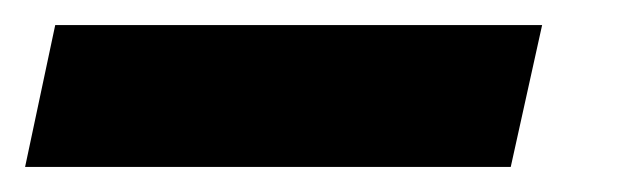

<svg xmlns="http://www.w3.org/2000/svg" viewBox="-94 51 502 153"><path d="M-74 184 -50 71H338L313 184Z"/></svg>

Font: Saira
Style: Bold Italic
Weight: 700
Italic angle: -12°
Designer: Hector Gatti with collaboration of the Omnibus-Type team
Foundry: Omnibus-Type
Version: Version 1.100; ttfautohint (v1.8.3)